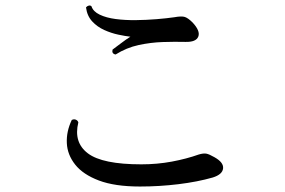

<svg xmlns="http://www.w3.org/2000/svg" viewBox="-20 -716 1040 701"><path d="M491 -35Q399 -35 341 -57Q283 -79 254.5 -115Q226 -151 224 -193.5Q222 -236 242 -278Q250 -282 257 -279Q264 -276 266 -269Q248 -196 301 -156Q354 -116 496 -116Q554 -116 607.5 -126Q661 -136 706 -152Q723 -157 733.5 -155Q744 -153 763 -142Q797 -123 794.5 -101Q792 -79 757 -68Q701 -52 631.5 -43.5Q562 -35 491 -35ZM402 -517Q387 -520 391 -535Q402 -543 421 -557.5Q440 -572 456 -582Q438 -584 412 -589.5Q386 -595 360.5 -606.5Q335 -618 316.5 -638Q298 -658 294 -689Q298 -694 304 -695.5Q310 -697 314 -693Q320 -674 344 -662.5Q368 -651 402.5 -646.5Q437 -642 476 -642.5Q515 -643 551.5 -646Q588 -649 616 -653Q643 -658 655 -654Q667 -650 683 -634Q712 -603 704 -582.5Q696 -562 657 -563Q618 -564 574 -562.5Q530 -561 486 -551.5Q442 -542 402 -517Z"/></svg>

Font: Zen Old Mincho Medium
Style: Regular
Weight: 500
Designer: Yoshimichi Ohira
Foundry: Positype
Version: Version 1.500